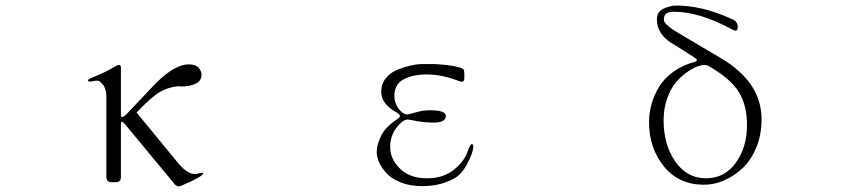

<svg xmlns="http://www.w3.org/2000/svg" viewBox="-20 -653 3040 686"><path d="M677 -31Q682 -31 692 -34Q706 -38 706 -33Q706 -26 665.5 -6.5Q625 13 619 13Q611 13 604 5L426 -210Q412 -226 412 -210V-21Q412 -2 394 -2H380Q360 -2 360 -21V-308Q360 -345 336 -362Q331 -367 313 -363Q295 -359 294 -366Q294 -370 328.5 -384Q363 -398 392 -416Q412 -428 412 -411V-242Q412 -226 432 -245L520 -338Q598 -423 655 -423Q679 -423 689.5 -411Q700 -399 700 -386Q700 -363 678 -353.5Q656 -344 630 -344Q624 -344 618 -345Q594 -343 572.5 -334.5Q551 -326 535 -313.5Q519 -301 501.5 -284.5Q484 -268 468 -251L620 -66Q651 -31 677 -31Z M1488 12Q1446 12 1413.5 -0.5Q1381 -13 1362.5 -32.5Q1344 -52 1335 -72Q1326 -92 1326 -111Q1326 -136 1342 -168.5Q1358 -201 1402 -229Q1417 -239 1399 -250Q1342 -281 1342 -325Q1342 -353 1358.5 -373.5Q1375 -394 1400.5 -404Q1426 -414 1445 -418.5Q1464 -423 1481 -424H1535Q1584 -421 1608 -415.5Q1632 -410 1635.5 -405.5Q1639 -401 1639 -392V-374Q1639 -356 1621 -363Q1560 -387 1504 -387Q1455 -387 1422 -369.5Q1389 -352 1389 -310Q1389 -286 1404 -265Q1419 -244 1437 -244Q1439 -244 1465.5 -251.5Q1492 -259 1516 -259Q1573 -259 1573 -239Q1573 -215 1529 -215Q1490 -215 1450 -224L1437 -226Q1419 -226 1396.5 -196.5Q1374 -167 1374 -128Q1374 -85 1409 -50.5Q1444 -16 1506 -16Q1564 -16 1602.5 -47Q1641 -78 1653 -118Q1660 -138 1666 -138Q1671 -138 1671 -130Q1671 -108 1649 -67Q1627 -26 1598 -13Q1551 12 1488 12Z M2701 -227Q2701 -171 2682 -125.5Q2663 -80 2633 -52Q2603 -24 2567.5 -8.5Q2532 7 2495 7Q2405 7 2352 -58.5Q2299 -124 2299 -216Q2299 -249 2307.5 -280Q2316 -311 2334 -341.5Q2352 -372 2385 -396Q2418 -420 2462 -432Q2478 -436 2462 -447L2393 -491Q2327 -526 2327 -584Q2327 -605 2341 -616Q2355 -627 2387 -633Q2484 -636 2597 -584Q2616 -576 2616 -556Q2616 -537 2597 -547Q2480 -611 2388 -611Q2352 -611 2352 -585Q2352 -581 2353 -577Q2363 -558 2409 -532L2556 -445Q2701 -359 2701 -227ZM2502 -16Q2570 -16 2609.5 -72Q2649 -128 2649 -206Q2649 -277 2619.5 -324.5Q2590 -372 2517 -414Q2507 -421 2496 -421Q2486 -421 2470 -415Q2454 -409 2433 -394Q2412 -379 2394 -357.5Q2376 -336 2363.5 -300.5Q2351 -265 2351 -224Q2351 -135 2393 -75.5Q2435 -16 2502 -16Z"/></svg>

Font: cwTeXMing
Style: Medium
Weight: 500
Version: Version 1.17